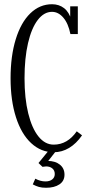

<svg xmlns="http://www.w3.org/2000/svg" viewBox="-20 -710 426 908"><path d="M234 10Q174 10 127.5 -33Q81 -76 55.5 -155.5Q30 -235 30 -340Q30 -445 54.5 -524.5Q79 -604 123.5 -647Q168 -690 226 -690Q259 -690 283 -671.5Q307 -653 318 -614H312V-680H348V-549H313Q303 -599 279.5 -626.5Q256 -654 226 -654Q188 -654 158.5 -615.5Q129 -577 112.5 -506Q96 -435 96 -340Q96 -245 113.5 -174Q131 -103 162 -64.5Q193 -26 234 -26Q299 -26 343 -89L368 -70Q341 -31 307 -10.5Q273 10 234 10ZM198 178Q178 178 164 174Q150 170 135 162L147 135Q171 148 195 148Q215 148 227 138.5Q239 129 239 113Q239 96 227.5 86.5Q216 77 198 77Q193 77 181 79L162 61L220 -10H256L195 68L191 53Q199 51 205 51Q241 51 263 68.5Q285 86 285 116Q285 146 261 162Q237 178 198 178Z"/></svg>

Font: Margherita Variable
Style: Regular
Weight: 400
Designer: James Puckett
Foundry: Dunwich Type Founders
Version: Version 1.008